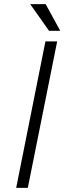

<svg xmlns="http://www.w3.org/2000/svg" viewBox="-20 -912 312 932"><path d="M115 0H58.5L200.5 -711H257.5ZM272.5 -762.5H218L126.5 -892H201.5Z"/></svg>

Font: Roberto Sans Light
Style: Italic
Weight: 300
Italic angle: -11°
Designer: Google
Version: Version 1.00;June 11, 2020;FontCreator 12.0.0.2522 64-bit; t